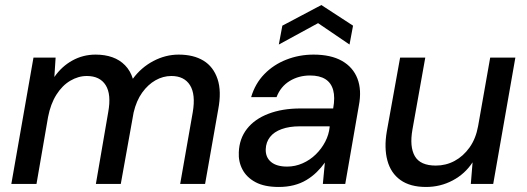

<svg xmlns="http://www.w3.org/2000/svg" viewBox="-20 -731 2093 763"><path d="M25 0 113 -502H201L196 -425Q225 -467 267.5 -490.5Q310 -514 360 -514Q397 -514 426.5 -503.5Q456 -493 477 -471.5Q498 -450 508 -418Q541 -463 589.5 -488.5Q638 -514 690 -514Q749 -514 788.5 -490Q828 -466 844.5 -417Q861 -368 847 -295L795 0H696L746 -285Q758 -356 735 -392.5Q712 -429 661 -429Q628 -429 598 -412Q568 -395 545 -363Q522 -331 511 -284L460 0H361L410 -285Q423 -356 400 -392.5Q377 -429 325 -429Q291 -429 259 -410Q227 -391 204 -354.5Q181 -318 171 -266L125 0Z M1088 12Q1031 12 995.5 -7Q960 -26 943.5 -57.5Q927 -89 929 -126Q931 -180 961.5 -219Q992 -258 1047 -279Q1102 -300 1174 -300H1304Q1312 -344 1304 -373Q1296 -402 1273 -416.5Q1250 -431 1212 -431Q1167 -431 1131 -409Q1095 -387 1079 -345H978Q994 -399 1030.5 -436.5Q1067 -474 1118 -494Q1169 -514 1226 -514Q1295 -514 1339 -489Q1383 -464 1400.5 -418.5Q1418 -373 1406 -311L1352 0H1263L1271 -85Q1257 -65 1238.5 -47Q1220 -29 1197.5 -15.5Q1175 -2 1147.5 5Q1120 12 1088 12ZM1121 -69Q1153 -69 1182.5 -82Q1212 -95 1235 -117.5Q1258 -140 1272.5 -168Q1287 -196 1290 -226V-229H1171Q1130 -229 1099.5 -218Q1069 -207 1053 -186.5Q1037 -166 1036 -138Q1035 -106 1057 -87.5Q1079 -69 1121 -69ZM1088 -554 1102 -629 1257 -711 1383 -629 1369 -554 1244 -639Z M1673 12Q1610 12 1571.5 -15.5Q1533 -43 1519.5 -93Q1506 -143 1517 -208L1570 -502H1670L1619 -216Q1607 -148 1628.5 -110.5Q1650 -73 1712 -73Q1752 -73 1786.5 -91.5Q1821 -110 1846 -145Q1871 -180 1880 -230L1928 -502H2028L1940 0H1851L1858 -86Q1828 -40 1779 -14Q1730 12 1673 12Z"/></svg>

Font: DM Sans 16pt Medium
Style: Italic
Weight: 500
Italic angle: -10°
Version: Version 4.004;gftools[0.9.30]